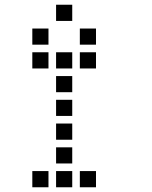

<svg xmlns="http://www.w3.org/2000/svg" viewBox="-20 -804 640 808"><path d="M217 -784Q216 -784 216 -784Q216 -784 216 -783V-717Q216 -716 216 -716Q216 -716 217 -716H283Q284 -716 284 -716Q284 -716 284 -717V-783Q284 -784 284 -784Q284 -784 283 -784ZM117 -684Q116 -684 116 -684Q116 -684 116 -683V-617Q116 -616 116 -616Q116 -616 117 -616H183Q184 -616 184 -616Q184 -616 184 -617V-683Q184 -684 184 -684Q184 -684 183 -684ZM317 -684Q316 -684 316 -684Q316 -684 316 -683V-617Q316 -616 316 -616Q316 -616 317 -616H383Q384 -616 384 -616Q384 -616 384 -617V-683Q384 -684 384 -684Q384 -684 383 -684ZM117 -584Q116 -584 116 -584Q116 -584 116 -583V-517Q116 -516 116 -516Q116 -516 117 -516H183Q184 -516 184 -516Q184 -516 184 -517V-583Q184 -584 184 -584Q184 -584 183 -584ZM217 -584Q216 -584 216 -584Q216 -584 216 -583V-517Q216 -516 216 -516Q216 -516 217 -516H283Q284 -516 284 -516Q284 -516 284 -517V-583Q284 -584 284 -584Q284 -584 283 -584ZM317 -584Q316 -584 316 -584Q316 -584 316 -583V-517Q316 -516 316 -516Q316 -516 317 -516H383Q384 -516 384 -516Q384 -516 384 -517V-583Q384 -584 384 -584Q384 -584 383 -584ZM217 -484Q216 -484 216 -484Q216 -484 216 -483V-417Q216 -416 216 -416Q216 -416 217 -416H283Q284 -416 284 -416Q284 -416 284 -417V-483Q284 -484 284 -484Q284 -484 283 -484ZM217 -384Q216 -384 216 -384Q216 -384 216 -383V-317Q216 -316 216 -316Q216 -316 217 -316H283Q284 -316 284 -316Q284 -316 284 -317V-383Q284 -384 284 -384Q284 -384 283 -384ZM217 -284Q216 -284 216 -284Q216 -284 216 -283V-217Q216 -216 216 -216Q216 -216 217 -216H283Q284 -216 284 -216Q284 -216 284 -217V-283Q284 -284 284 -284Q284 -284 283 -284ZM217 -184Q216 -184 216 -184Q216 -184 216 -183V-117Q216 -116 216 -116Q216 -116 217 -116H283Q284 -116 284 -116Q284 -116 284 -117V-183Q284 -184 284 -184Q284 -184 283 -184ZM117 -84Q116 -84 116 -84Q116 -84 116 -83V-17Q116 -16 116 -16Q116 -16 117 -16H183Q184 -16 184 -16Q184 -16 184 -17V-83Q184 -84 184 -84Q184 -84 183 -84ZM217 -84Q216 -84 216 -84Q216 -84 216 -83V-17Q216 -16 216 -16Q216 -16 217 -16H283Q284 -16 284 -16Q284 -16 284 -17V-83Q284 -84 284 -84Q284 -84 283 -84ZM317 -84Q316 -84 316 -84Q316 -84 316 -83V-17Q316 -16 316 -16Q316 -16 317 -16H383Q384 -16 384 -16Q384 -16 384 -17V-83Q384 -84 384 -84Q384 -84 383 -84Z"/></svg>

Font: Doto SemiBold
Style: Regular
Weight: 600
Monospace: yes
Version: Version 1.000